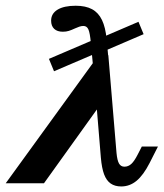

<svg xmlns="http://www.w3.org/2000/svg" viewBox="-62 -651 583 682"><path d="M296.3 -90.6 277.6 -317.1 308 -298.2 94.2 0H-41.7L288.2 -454.9H322.8L351.9 -107.3Q354.4 -81 360.9 -69.9Q367.5 -58.9 379.9 -58.9Q393.6 -58.9 404.4 -68.7Q415.2 -78.5 427.3 -102.4L441.8 -130.6H499.1L469.3 -71.8Q447.4 -29 423.1 -8.8Q398.8 11.3 368.6 11.3Q346.1 11.3 331 0.8Q316 -9.7 307.7 -31.9Q299.5 -54.1 296.3 -90.6ZM234.2 -558.8Q227.3 -558.8 219.6 -556.2Q211.9 -553.6 204.2 -550Q192.1 -544.3 182.5 -541.3Q173 -538.3 161.2 -538.3Q141.4 -538.3 130.5 -548.5Q119.6 -558.7 119.6 -577.6Q119.6 -602.9 142.5 -616.7Q165.4 -630.6 207 -630.6Q242.2 -630.6 265 -618.3Q287.8 -606 300.3 -579.8Q312.8 -553.7 316.8 -511.5L325.4 -418.5L271 -389.5L260.7 -498.9Q257.6 -533.6 252.1 -546.2Q246.7 -558.8 234.2 -558.8ZM111.8 -441.9 273.9 -511.2 299.7 -470.5 129.9 -397.9ZM273.9 -506.7 429.9 -573.6 448.1 -529.6 299.7 -465.9Z"/></svg>

Font: Playfair Micro SmCond SmLight
Style: Italic
Weight: 360
Width: 4
Italic angle: -15.6°
Designer: Claus Eggers Sørensen
Foundry: Claus Eggers Sørensen
Version: Version 2.203;Glyphs 3.3 (3326)